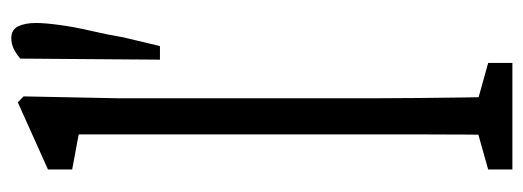

<svg xmlns="http://www.w3.org/2000/svg" viewBox="-318 -548 940 345"><g transform="rotate(-90 152.5 -375.0)"><path d="M256.8 -825.2Q272 -825.2 278.1 -813Q284.2 -800.8 284.2 -780.8Q284.2 -764.2 280.5 -737.5Q276.9 -710.9 270 -681.6Q263.2 -652.3 258.3 -623.5L242.7 -558.1H218.3L220.2 -809.1Q230 -817.4 238.8 -821.3Q247.6 -825.2 256.8 -825.2ZM21 75.2V31.7L107.4 7.3H125L212.4 31.7V75.2ZM82.5 75.2Q83.5 33.7 83.7 -8.5Q84 -50.8 84 -92.8Q84 -134.8 84 -176.8V-704.1L21 -715.8V-759.3L141.6 -813.5L152.3 -803.2L148.9 -631.8V-176.8Q148.9 -135.3 149.4 -93Q149.9 -50.8 150.4 -8.8Q150.9 33.2 151.9 75.2Z"/></g></svg>

Font: Scarab Serif
Style: Regular
Weight: 400
Designer: John Roberts
Foundry: Scarab
Version: 1.0